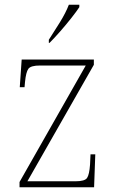

<svg xmlns="http://www.w3.org/2000/svg" viewBox="-20 -786 487 806"><path d="M62 0V-22L340 -511H148Q109 -511 99 -497Q89 -483 85 -442L83 -420H63L71 -536H374V-514L95 -25H297Q336 -25 345.5 -39Q355 -53 358 -95L360 -138H380L375 0ZM185 -619Q207 -653 231.5 -692.5Q256 -732 269 -766H313V-756Q302 -739 280 -711Q258 -683 233 -654.5Q208 -626 188 -606H185Z"/></svg>

Font: Noto Serif Tamil SemiCondensed Thin
Style: Italic
Weight: 100
Width: 4
Italic angle: -12°
Designer: Indian Type Foundry, Tom Grace, and the Monotype Design Team
Foundry: Monotype Imaging Inc.
Version: Version 2.003; ttfautohint (v1.8.4.7-5d5b)